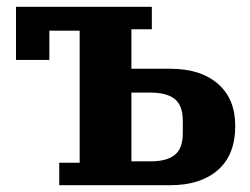

<svg xmlns="http://www.w3.org/2000/svg" viewBox="-20 -544 735 564"><path d="M154 -66H214V-454H125V-368H27V-524H426V-458H366V-342H481Q569 -342 620 -298Q671 -254 671 -174Q671 -89 620 -44.5Q569 0 481 0H154ZM422 -70Q470 -70 493.5 -89Q517 -108 517 -153V-189Q517 -234 493.5 -253Q470 -272 422 -272H366V-70Z"/></svg>

Font: IBM Plex Serif
Style: Bold
Weight: 700
Designer: Mike Abbink, Paul van der Laan, Pieter van Rosmalen
Foundry: Bold Monday
Version: Version 2.008